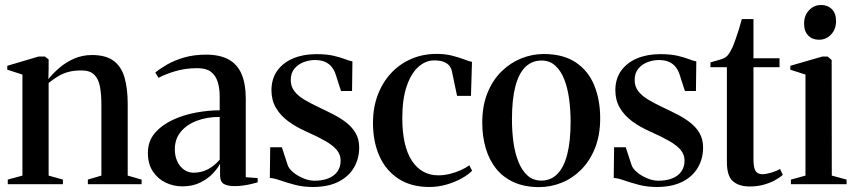

<svg xmlns="http://www.w3.org/2000/svg" viewBox="-20 -735 3408 766"><path d="M69.5 -34.5V-437.5L9 -457V-472.5L134 -509.5H159L174 -498V-458.5L173 -419.5Q191 -442 216.8 -464.2Q242.5 -486.5 275.5 -501Q308.5 -515.5 347 -515.5Q402.5 -515.5 433.5 -492.2Q464.5 -469 477 -425Q489.5 -381 489.5 -319.5V-34.5L545 -18.5V0H330.5V-18.5L384.5 -34.5V-317Q384.5 -358.5 378.8 -389.2Q373 -420 356 -437Q339 -454 305 -454Q275 -454 252.8 -448Q230.5 -442 212 -430.8Q193.5 -419.5 174 -404V-34.5L231 -18.5V0H11V-18.5Z M708 8.5Q672 8.5 640.8 -6.5Q609.5 -21.5 589.8 -51.2Q570 -81 570 -125Q570 -171.5 597.5 -203.8Q625 -236 668.2 -256.2Q711.5 -276.5 761.5 -285.8Q811.5 -295 856.5 -295V-349.5Q856.5 -382.5 848.5 -408.2Q840.5 -434 821.5 -448.5Q802.5 -463 768 -463Q719.5 -463 680 -451.2Q640.5 -439.5 612.5 -424.5L599.5 -445.5Q618 -461 647.2 -477.8Q676.5 -494.5 715.5 -505.8Q754.5 -517 802 -517Q857 -517 892 -497.8Q927 -478.5 943.8 -439.5Q960.5 -400.5 960.5 -342V-28L1008 -24.5V-7.5Q997.5 -4.5 983 -1Q968.5 2.5 951.2 5Q934 7.5 915 7.5Q888 7.5 873 -1.2Q858 -10 858 -34.5V-82Q849.5 -64.5 829.2 -43Q809 -21.5 778.5 -6.5Q748 8.5 708 8.5ZM751.5 -46Q784 -46 809.8 -59.8Q835.5 -73.5 856.5 -98V-268.5Q805.5 -268.5 765.2 -253.2Q725 -238 701.2 -209.2Q677.5 -180.5 677.5 -139.5Q677.5 -112 687.5 -90.8Q697.5 -69.5 714.5 -57.8Q731.5 -46 751.5 -46Z M1227.5 11Q1189.5 11 1156.2 2.2Q1123 -6.5 1097.5 -15.5Q1072 -24.5 1056.5 -25L1058 -147.5H1104.5L1127.5 -77Q1132 -62.5 1149.2 -48Q1166.5 -33.5 1189.8 -23.8Q1213 -14 1234.5 -14Q1265.5 -14 1289 -23Q1312.5 -32 1325.8 -50.2Q1339 -68.5 1339 -94.5Q1339 -118 1324 -136.2Q1309 -154.5 1279.2 -171.8Q1249.5 -189 1204.5 -209Q1162 -227.5 1130.2 -251Q1098.5 -274.5 1080.8 -305Q1063 -335.5 1063 -374.5Q1063 -420.5 1086 -452.8Q1109 -485 1149.5 -502Q1190 -519 1241.5 -519Q1282.5 -519 1309.8 -512.8Q1337 -506.5 1355 -499.5Q1373 -492.5 1386 -490L1384.5 -372H1340.5L1318.5 -440Q1313.5 -455 1303.5 -467.8Q1293.5 -480.5 1277.2 -488Q1261 -495.5 1236 -495.5Q1215 -495.5 1192.8 -487.5Q1170.5 -479.5 1155.2 -461.8Q1140 -444 1140 -415.5Q1140 -389.5 1155.2 -370.2Q1170.5 -351 1196.5 -336Q1222.5 -321 1253 -306.5Q1284 -292 1312.5 -277.2Q1341 -262.5 1363.8 -244.2Q1386.5 -226 1399.8 -202.2Q1413 -178.5 1413 -146.5Q1413 -101.5 1391.8 -65.8Q1370.5 -30 1329.5 -9.5Q1288.5 11 1227.5 11Z M1693 11Q1621 11 1570.8 -21.2Q1520.5 -53.5 1494.2 -111.2Q1468 -169 1468 -245.5Q1468 -304.5 1486.5 -354.5Q1505 -404.5 1539 -441.8Q1573 -479 1619.8 -499.5Q1666.5 -520 1722.5 -520Q1756 -520 1783.5 -513Q1811 -506 1831.2 -498.2Q1851.5 -490.5 1863 -488L1859 -352.5H1803.5L1782.5 -452.5Q1781 -461 1774.2 -470.8Q1767.5 -480.5 1752.8 -487.2Q1738 -494 1711.5 -494Q1678.5 -494 1649.5 -468.5Q1620.5 -443 1602.8 -391.8Q1585 -340.5 1585 -263.5Q1585 -208.5 1594.5 -166Q1604 -123.5 1622.8 -94.5Q1641.5 -65.5 1668.2 -50.5Q1695 -35.5 1728.5 -35.5Q1751 -35.5 1774.5 -41.2Q1798 -47 1818.5 -56.2Q1839 -65.5 1852.5 -75.5L1863.5 -54Q1848.5 -38 1821.2 -23Q1794 -8 1760.8 1.5Q1727.5 11 1693 11Z M1904 -245.5Q1904 -313 1924.8 -364.2Q1945.5 -415.5 1980.8 -450Q2016 -484.5 2059.5 -502Q2103 -519.5 2149 -519.5Q2227.5 -519.5 2277.5 -485.8Q2327.5 -452 2351 -394Q2374.5 -336 2374.5 -263Q2374.5 -195.5 2353.8 -144Q2333 -92.5 2298.5 -58Q2264 -23.5 2220.5 -6Q2177 11.5 2131 11.5Q2073 11.5 2030 -8Q1987 -27.5 1959.2 -62.2Q1931.5 -97 1917.8 -144Q1904 -191 1904 -245.5ZM2140 -14.5Q2177.5 -14.5 2203.5 -40.8Q2229.5 -67 2243 -119Q2256.5 -171 2256.5 -249.5Q2256.5 -296.5 2250.5 -340.5Q2244.5 -384.5 2231 -418.8Q2217.5 -453 2195.2 -473.2Q2173 -493.5 2141 -493.5Q2102.5 -493.5 2076 -467.8Q2049.5 -442 2036 -390Q2022.5 -338 2022.5 -258.5Q2022.5 -211 2028.5 -167.2Q2034.5 -123.5 2048.5 -89Q2062.5 -54.5 2084.8 -34.5Q2107 -14.5 2140 -14.5Z M2599.5 11Q2561.5 11 2528.2 2.2Q2495 -6.5 2469.5 -15.5Q2444 -24.5 2428.5 -25L2430 -147.5H2476.5L2499.5 -77Q2504 -62.5 2521.2 -48Q2538.5 -33.5 2561.8 -23.8Q2585 -14 2606.5 -14Q2637.5 -14 2661 -23Q2684.5 -32 2697.8 -50.2Q2711 -68.5 2711 -94.5Q2711 -118 2696 -136.2Q2681 -154.5 2651.2 -171.8Q2621.5 -189 2576.5 -209Q2534 -227.5 2502.2 -251Q2470.5 -274.5 2452.8 -305Q2435 -335.5 2435 -374.5Q2435 -420.5 2458 -452.8Q2481 -485 2521.5 -502Q2562 -519 2613.5 -519Q2654.5 -519 2681.8 -512.8Q2709 -506.5 2727 -499.5Q2745 -492.5 2758 -490L2756.5 -372H2712.5L2690.5 -440Q2685.5 -455 2675.5 -467.8Q2665.5 -480.5 2649.2 -488Q2633 -495.5 2608 -495.5Q2587 -495.5 2564.8 -487.5Q2542.5 -479.5 2527.2 -461.8Q2512 -444 2512 -415.5Q2512 -389.5 2527.2 -370.2Q2542.5 -351 2568.5 -336Q2594.5 -321 2625 -306.5Q2656 -292 2684.5 -277.2Q2713 -262.5 2735.8 -244.2Q2758.5 -226 2771.8 -202.2Q2785 -178.5 2785 -146.5Q2785 -101.5 2763.8 -65.8Q2742.5 -30 2701.5 -9.5Q2660.5 11 2599.5 11Z M2971 9Q2928 9 2904 -12Q2880 -33 2880 -88V-467H2814.5V-486Q2821 -488 2831.8 -491Q2842.5 -494 2853 -497.2Q2863.5 -500.5 2869.5 -503.5Q2877.5 -507.5 2883.2 -514.2Q2889 -521 2893.8 -529.8Q2898.5 -538.5 2903 -547.5Q2907.5 -558.5 2914.2 -577Q2921 -595.5 2927.8 -617.5Q2934.5 -639.5 2939.5 -659H2986V-502.5H3090V-467H2986V-102Q2986 -76 2990.2 -62.8Q2994.5 -49.5 3002.5 -44.8Q3010.5 -40 3022 -40Q3036.5 -40 3058 -46.5Q3079.5 -53 3092 -61L3103 -37.5Q3090.5 -26 3070.5 -15.2Q3050.5 -4.5 3025.5 2.2Q3000.5 9 2971 9Z M3135.5 0V-18.5L3193.5 -34.5V-437.5L3133 -457V-472.5L3261 -509.5H3282L3298 -495.5L3298.5 -34.5L3357.5 -18.5V0ZM3247 -576.5Q3221 -576.5 3204.5 -593.2Q3188 -610 3188 -640.5Q3188 -673.5 3207.8 -694.2Q3227.5 -715 3255.5 -715H3256.5Q3282 -715 3298.8 -698.5Q3315.5 -682 3315.5 -651Q3315.5 -618.5 3295.8 -597.5Q3276 -576.5 3248 -576.5Z"/></svg>

Font: Merriweather 144pt Medium
Style: Regular
Weight: 500
Version: Version 2.100